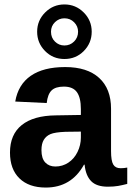

<svg xmlns="http://www.w3.org/2000/svg" viewBox="-20 -843 599 873"><path d="M188 9.8Q111.3 9.8 68.4 -32Q25.4 -73.7 25.4 -149.4Q25.4 -231.4 78.9 -274.4Q132.3 -317.4 233.9 -318.4L347.7 -320.3V-347.2Q347.7 -398.9 329.6 -424.1Q311.5 -449.2 270.5 -449.2Q232.4 -449.2 214.6 -431.9Q196.8 -414.6 192.4 -374.5L49.3 -381.3Q62.5 -458.5 119.9 -498.3Q177.2 -538.1 276.4 -538.1Q376.5 -538.1 430.7 -488.8Q484.9 -439.5 484.9 -348.6V-156.2Q484.9 -111.8 494.9 -95Q504.9 -78.1 528.3 -78.1Q543.9 -78.1 558.6 -81.1V-6.8Q546.4 -3.9 536.6 -1.5Q526.9 1 517.1 2.4Q507.3 3.9 496.3 4.9Q485.4 5.9 470.7 5.9Q418.9 5.9 394.3 -19.5Q369.6 -44.9 364.7 -94.2H361.8Q304.2 9.8 188 9.8ZM347.7 -244.6 277.3 -243.7Q229.5 -241.7 209.5 -233.2Q189.5 -224.6 179 -207Q168.5 -189.5 168.5 -160.2Q168.5 -122.6 185.8 -104.2Q203.1 -85.9 231.9 -85.9Q264.2 -85.9 290.8 -103.5Q317.4 -121.1 332.5 -152.1Q347.7 -183.1 347.7 -217.8ZM397 -698.7Q397 -647.5 361.1 -611.1Q325.2 -574.7 272.9 -574.7Q220.7 -574.7 184.8 -611.1Q148.9 -647.5 148.9 -698.7Q148.9 -750 185.3 -786.4Q221.7 -822.8 272.9 -822.8Q324.2 -822.8 360.6 -786.4Q397 -750 397 -698.7ZM335 -698.7Q335 -723.6 317.1 -741.7Q299.3 -759.8 272.9 -759.8Q248 -759.8 230 -742.2Q211.9 -724.6 211.9 -698.7Q211.9 -671.4 230 -653.8Q248 -636.2 272.9 -636.2Q298.8 -636.2 316.9 -654.3Q335 -672.4 335 -698.7Z"/></svg>

Font: Liberation Sans
Style: Bold
Weight: 700
Designer: Steve Matteson
Foundry: Ascender Corporation
Version: Version 2.1.5